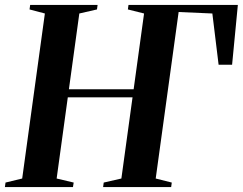

<svg xmlns="http://www.w3.org/2000/svg" viewBox="-33 -763 990 783"><path d="M-13 0 -10.5 -18.5 57.5 -35 150 -708 87.5 -724.5 90 -743H365L362.5 -724.5L290.5 -708L248 -399H512L554.5 -708L488.5 -724.5L491 -743H937L913.5 -499H858.5L833 -708L695.5 -714L602 -35L667.5 -18.5L665 0H387.5L390 -18.5L462 -35L507.5 -366H243.5L198 -35L267.5 -18.5L264.5 0Z"/></svg>

Font: Merriweather 144pt SemiBold
Style: Italic
Weight: 600
Italic angle: -7.8°
Version: Version 2.101